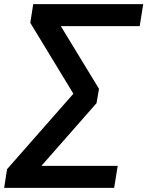

<svg xmlns="http://www.w3.org/2000/svg" viewBox="-52 -725 710 925"><path d="M-32 180 -18 90 310 -283 320 -243 94 -615 108 -705H638L621 -599H229L224 -627L425 -297L413 -228L123 102L122 74H515L498 180Z"/></svg>

Font: Nunito Sans 12pt ExtraLight
Style: Italic
Weight: 200
Italic angle: -9°
Designer: Vernon Adams
Foundry: Vernon Adams
Version: Version 3.101;gftools[0.9.27]